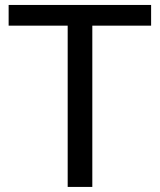

<svg xmlns="http://www.w3.org/2000/svg" viewBox="-20 -736 630 756"><path d="M575 -716.5V-635H343.5V0H246.5V-635H14V-716.5Z"/></svg>

Font: LatoCHI
Style: Regular
Weight: 400
Designer: Lukasz Dziedzic
Foundry: tyPoland Lukasz Dziedzic
Version: Version 1.104